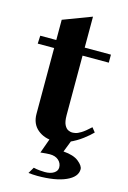

<svg xmlns="http://www.w3.org/2000/svg" viewBox="-145 -737 680 1018"><g transform="rotate(15 195.0 -228.0)"><path d="M206 17Q151 17 114.5 -13.5Q78 -44 78 -99V-460H-12L-10 -504H78V-615L234 -674V-504H378V-460H234V-134Q234 -98 243 -80.5Q252 -63 264 -57.5Q276 -52 285 -52Q293 -52 304 -54Q315 -56 334 -67.5Q353 -79 383 -107L402 -83Q385 -65 354 -41.5Q323 -18 284 -0.5Q245 17 206 17ZM167 218Q155 218 141 217Q127 216 118 215L138 181Q154 185 172 186.5Q190 188 200 188Q231 188 249.5 176Q268 164 268 145Q268 122 250.5 106Q233 90 202 90Q187 90 151 94L192 -20H298L268 57Q324 61 352 83.5Q380 106 380 125Q380 167 323 192.5Q266 218 167 218Z"/></g></svg>

Font: Wittgenstein Extrabold
Style: Regular
Weight: 800
Designer: Jörg Drees
Foundry: Jörg Drees
Version: Version 1.303; ttfautohint (v1.8.4.7-5d5b)